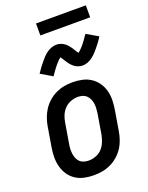

<svg xmlns="http://www.w3.org/2000/svg" viewBox="-168 -995 836 1086"><g transform="rotate(-20 250.5 -451.5)"><path d="M205 8Q175 8 147 2Q119 -4 96 -19Q73 -34 57.5 -56.5Q42 -79 34.5 -106Q27 -133 27 -162.5Q27 -192 32 -221L52 -341Q56 -366 65 -391Q74 -416 88.5 -438Q103 -460 123.5 -478Q144 -496 168.5 -507.5Q193 -519 218 -523.5Q243 -528 268 -528Q298 -528 326 -522Q354 -516 377 -501Q400 -486 416 -463.5Q432 -441 439.5 -414Q447 -387 446.5 -357.5Q446 -328 441 -299L421 -179Q417 -154 408.5 -129Q400 -104 385.5 -82Q371 -60 350.5 -42Q330 -24 305.5 -12.5Q281 -1 255.5 3.5Q230 8 205 8ZM206 -80Q227 -80 249 -88.5Q271 -97 286 -113.5Q301 -130 309.5 -151Q318 -172 322 -193L342 -313Q344 -328 345 -343Q346 -358 344 -372.5Q342 -387 336 -400Q330 -413 320 -422.5Q310 -432 296.5 -436Q283 -440 268 -440Q247 -440 225 -431.5Q203 -423 187.5 -406.5Q172 -390 163.5 -369Q155 -348 152 -327L132 -207Q129 -192 128.5 -177Q128 -162 130 -147.5Q132 -133 137.5 -120Q143 -107 153 -97.5Q163 -88 177 -84Q191 -80 206 -80ZM180 -596 111 -637Q122 -654 133 -668.5Q144 -683 154 -695Q164 -707 173.5 -717.5Q183 -728 196 -737.5Q209 -747 224.5 -753Q240 -759 255 -759Q268 -759 280 -755Q292 -751 301.5 -744.5Q311 -738 319.5 -728.5Q328 -719 334 -710Q340 -701 346 -690.5Q352 -680 358 -673Q362 -675 368 -680.5Q374 -686 377 -689.5Q380 -693 384 -697Q388 -701 392.5 -706.5Q397 -712 401 -717.5Q405 -723 410.5 -730Q416 -737 420.5 -744.5Q425 -752 432 -760L501 -720Q490 -702 479 -687.5Q468 -673 458 -661Q448 -649 438.5 -639Q429 -629 416 -619Q403 -609 387.5 -603Q372 -597 357 -597Q350 -597 344 -598Q338 -599 332.5 -601Q327 -603 321 -605.5Q315 -608 310.5 -611.5Q306 -615 301.5 -619Q297 -623 292.5 -627.5Q288 -632 284.5 -637Q281 -642 278 -646.5Q275 -651 272 -655.5Q269 -660 265.5 -666Q262 -672 258.5 -676.5Q255 -681 254 -684Q249 -681 243.5 -676Q238 -671 235 -667.5Q232 -664 228 -659.5Q224 -655 219.5 -650Q215 -645 211 -639Q207 -633 201.5 -626.5Q196 -620 191.5 -612.5Q187 -605 180 -596ZM489 -839H189V-911H489Z"/></g></svg>

Font: Iosevka Curly Semibold
Style: Italic
Weight: 600
Italic angle: -9°
Monospace: yes
Designer: Belleve Invis
Foundry: Belleve Invis
Version: Version 22.1.2; ttfautohint (v1.8.4)